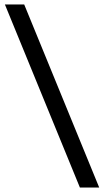

<svg xmlns="http://www.w3.org/2000/svg" viewBox="-20 -805 469 865"><path d="M2 -785H89L427 40H340Z"/></svg>

Font: Eudoxus Sans
Style: Regular
Weight: 400
Designer: Stijn de Vries
Foundry: tokotype
Version: Version 2.005